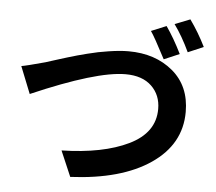

<svg xmlns="http://www.w3.org/2000/svg" viewBox="-57 -913 1115 989"><g transform="rotate(5 500.0 -418.0)"><path d="M690.4 -771.5 768.6 -803.7Q809.6 -745.1 848.6 -666L768.6 -631.8Q709 -746.1 690.4 -771.5ZM808.6 -817.4 887.7 -848.6Q932.6 -786.1 968.8 -712.9L888.7 -678.7Q850.6 -759.8 808.6 -817.4ZM96.7 -393.6 41 -533.2Q66.4 -537.1 163.1 -563.5Q166 -564.5 192.4 -572.8Q218.8 -581.1 231 -585Q243.2 -588.9 273.4 -598.1Q303.7 -607.4 323.7 -612.8Q343.8 -618.2 374 -626Q404.3 -633.8 428.7 -638.7Q453.1 -643.6 481.4 -647.9Q509.8 -652.3 535.6 -654.8Q561.5 -657.2 585 -657.2Q723.6 -657.2 814.5 -581.1Q905.3 -504.9 905.3 -371.1Q905.3 -204.1 754.9 -101.6Q604.5 1 341.8 13.7L285.2 -118.2Q499 -123 630.9 -187Q762.7 -251 762.7 -374Q762.7 -446.3 714.8 -492.2Q667 -538.1 580.1 -538.1Q429.7 -538.1 96.7 -393.6Z"/></g></svg>

Font: Gen Shin Gothic Bold
Style: Bold
Weight: 700
Designer: [Source Han Sans]
Ryoko NISHIZUKA  (kana & ideographs); Paul D. Hunt (Latin, Greek & Cyrillic); Wenlong ZHANG  (bopomofo
Version: Version 1.002.20150607